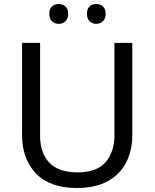

<svg xmlns="http://www.w3.org/2000/svg" viewBox="-20 -928 771 958"><path d="M640 -252Q640 -178 610 -118.5Q580 -59 518.5 -24.5Q457 10 362 10Q229 10 159.5 -62.5Q90 -135 90 -254V-714H180V-251Q180 -164 226.5 -116Q273 -68 367 -68Q464 -68 507.5 -119.5Q551 -171 551 -252V-714H640ZM226 -859Q226 -885 240 -896.5Q254 -908 273 -908Q292 -908 306 -896.5Q320 -885 320 -859Q320 -834 306 -821.5Q292 -809 273 -809Q254 -809 240 -821.5Q226 -834 226 -859ZM414 -859Q414 -885 427.5 -896.5Q441 -908 460 -908Q479 -908 493 -896.5Q507 -885 507 -859Q507 -834 493 -821.5Q479 -809 460 -809Q441 -809 427.5 -821.5Q414 -834 414 -859Z"/></svg>

Font: Noto Sans NKo
Style: Regular
Weight: 400
Designer: Monotype Design Team
Foundry: Monotype Imaging Inc.
Version: Version 2.003; ttfautohint (v1.8.4.7-5d5b)